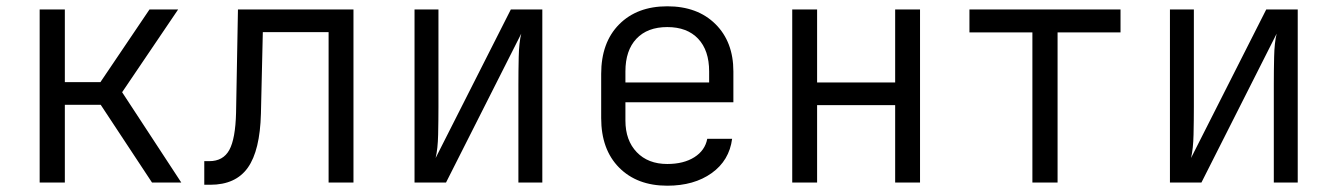

<svg xmlns="http://www.w3.org/2000/svg" viewBox="-20 -580 4240 610"><path d="M106 0V-550H186V-319H299L455 -550H546L368 -287L556 0H463L300 -247H186V0Z M629 7V-68H645Q689 -68 708.5 -103.5Q728 -139 730 -222L736 -550H1103V0H1024V-478H815L809 -219Q806 -102 767.5 -47.5Q729 7 648 7Z M1297 0V-550H1373V-240Q1373 -198 1372 -152.5Q1371 -107 1364 -78L1603 -550H1703V0H1627V-311Q1627 -353 1628 -399Q1629 -445 1636 -473L1397 0Z M2100 10Q2004 10 1947 -47.5Q1890 -105 1890 -205V-345Q1890 -445 1947 -502.5Q2004 -560 2100 -560Q2196 -560 2253 -503.5Q2310 -447 2310 -353V-255H1967V-197Q1967 -134 2003 -96.5Q2039 -59 2100 -59Q2152 -59 2186 -80.5Q2220 -102 2227 -139H2306Q2297 -70 2241 -30Q2185 10 2100 10ZM1967 -318H2233V-353Q2233 -420 2198 -457Q2163 -494 2100 -494Q2037 -494 2002 -457Q1967 -420 1967 -353Z M2497 0V-550H2576V-318H2824V-550H2903V0H2824V-246H2576V0Z M3260 0V-477H3060V-550H3540V-477H3340V0Z M3697 0V-550H3773V-240Q3773 -198 3772 -152.5Q3771 -107 3764 -78L4003 -550H4103V0H4027V-311Q4027 -353 4028 -399Q4029 -445 4036 -473L3797 0Z"/></svg>

Font: JetBrains Mono NL Light
Style: Regular
Weight: 300
Monospace: yes
Designer: Philipp Nurullin, Konstantin Bulenkov
Foundry: JetBrains
Version: Version 2.305; ttfautohint (v1.8.4.7-5d5b)